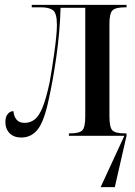

<svg xmlns="http://www.w3.org/2000/svg" viewBox="-20 -556 554 786"><path d="M67 7Q37 7 19.5 -10.5Q2 -28 2 -57Q2 -77 11.5 -89Q21 -101 35 -101Q37 -79 48 -66Q59 -53 81 -53Q104 -53 122 -67Q140 -81 154.5 -117Q169 -153 183 -218Q187 -239 192 -271Q197 -303 202 -338Q207 -373 210 -404Q213 -435 213 -453Q213 -502 197 -514Q181 -526 149 -526H110V-536H498V-526H492Q453 -526 440.5 -513.5Q428 -501 428 -459V-80Q428 -36 439.5 -23Q451 -10 490 -10H498V0L450 210H392L489 0H262V-10H267Q306 -10 317.5 -23Q329 -36 329 -80V-524H228Q225 -424 211 -326Q197 -228 181 -156Q162 -62 135.5 -27.5Q109 7 67 7Z"/></svg>

Font: Noto Serif Display ExtraCondensed Medium
Style: Regular
Weight: 500
Width: 2
Designer: Monotype Design Team
Foundry: Monotype Imaging Inc.
Version: Version 2.009